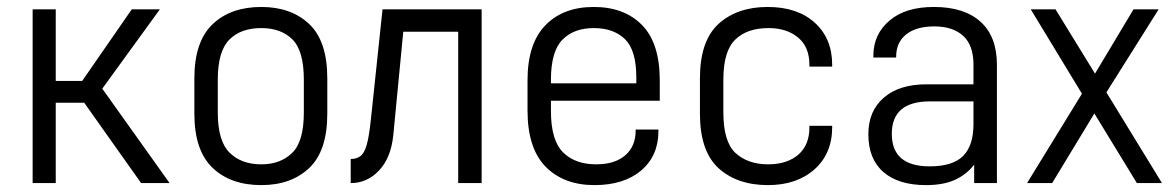

<svg xmlns="http://www.w3.org/2000/svg" viewBox="-20 -534 3423 560"><path d="M75.2 -506.8H142.6V-297.9H219.7L364.3 -506.8H446.3L278.3 -275.4L474.6 0H391.6L225.6 -234.4H142.6V0H75.2Z M600.6 -43.9Q546.9 -94.7 546.9 -202.1V-305.7Q546.9 -413.1 600.6 -463.9Q653.3 -513.7 742.2 -513.7Q829.1 -513.7 881.8 -463.9Q934.6 -414.1 934.6 -305.7V-202.1Q934.6 -93.8 881.8 -43.9Q829.1 5.9 742.2 5.9Q653.3 5.9 600.6 -43.9ZM833 -88.9Q866.2 -122.1 866.2 -206.1V-301.8Q866.2 -385.7 833 -418.9Q799.8 -452.1 742.2 -452.1Q682.6 -452.1 649.4 -418.9Q615.2 -384.8 615.2 -301.8V-206.1Q615.2 -123 649.4 -88.9Q683.6 -54.7 742.2 -54.7Q798.8 -54.7 833 -88.9Z M1095.7 -506.8H1384.8V0H1316.4V-441.4H1156.2L1127 -138.7Q1120.1 -73.2 1085.4 -36.6Q1050.8 0 1002.9 0V-70.3Q1020.5 -70.3 1031.7 -79.1Q1043 -87.9 1049.8 -112.3Q1056.6 -136.7 1061.5 -183.6Z M1586.9 -240.2V-210Q1586.9 -125 1622.1 -89.8Q1657.2 -54.7 1718.8 -54.7Q1773.4 -54.7 1803.7 -81.1Q1834 -107.4 1834 -153.3V-156.2H1900.4V-151.4Q1900.4 -80.1 1850.6 -37.1Q1799.8 5.9 1713.9 5.9Q1625 5.9 1572.3 -46.9Q1518.6 -100.6 1518.6 -211.9V-299.8Q1518.6 -408.2 1572.3 -461.9Q1624 -513.7 1711.9 -513.7Q1799.8 -513.7 1851.6 -461.9Q1904.3 -409.2 1904.3 -299.8V-240.2ZM1621.1 -418.9Q1586.9 -384.8 1586.9 -301.8V-291H1835.9V-308.6Q1835.9 -387.7 1802.7 -419.9Q1769.5 -452.1 1711.9 -452.1Q1654.3 -452.1 1621.1 -418.9Z M2075.2 -43.9Q2021.5 -93.8 2021.5 -202.1V-305.7Q2021.5 -414.1 2075.2 -463.9Q2129.9 -513.7 2218.8 -513.7Q2305.7 -513.7 2356.4 -467.8Q2407.2 -421.9 2407.2 -344.7V-339.8H2340.8V-344.7Q2340.8 -396.5 2308.6 -423.8Q2275.4 -452.1 2221.7 -452.1Q2159.2 -452.1 2125 -418.9Q2089.8 -385.7 2089.8 -301.8V-206.1Q2089.8 -122.1 2124 -88.9Q2160.2 -54.7 2220.7 -54.7Q2275.4 -54.7 2308.6 -83Q2340.8 -111.3 2340.8 -162.1V-167H2407.2V-163.1Q2407.2 -85.9 2355.5 -40Q2303.7 5.9 2219.7 5.9Q2129.9 5.9 2075.2 -43.9Z M2839.8 -470.7Q2887.7 -427.7 2887.7 -344.7V0H2821.3V-53.7Q2798.8 -24.4 2763.7 -8.8Q2730.5 5.9 2680.7 5.9Q2600.6 5.9 2556.6 -32.2Q2512.7 -70.3 2512.7 -142.6Q2512.7 -210 2557.6 -249Q2602.5 -288.1 2682.6 -288.1H2819.3V-345.7Q2819.3 -401.4 2790 -428.7Q2759.8 -457 2705.1 -457Q2652.3 -457 2623 -433.6Q2593.8 -410.2 2593.8 -369.1V-366.2H2527.3V-371.1Q2527.3 -434.6 2575.2 -474.6Q2621.1 -513.7 2704.1 -513.7Q2792 -513.7 2839.8 -470.7ZM2789.1 -79.1Q2819.3 -109.4 2819.3 -171.9V-238.3H2692.4Q2581.1 -238.3 2581.1 -143.6Q2581.1 -48.8 2691.4 -48.8Q2758.8 -48.8 2789.1 -79.1Z M3295.9 0 3171.9 -203.1 3048.8 0H2975.6L3135.7 -260.7L2986.3 -506.8H3058.6L3173.8 -319.3L3286.1 -506.8H3359.4L3207 -264.6L3369.1 0Z"/></svg>

Font: DINish
Style: Regular
Weight: 400
Designer: Bert Driehuis
Foundry: Playbeing
Version: Version 3.008; git-95204e4c-release